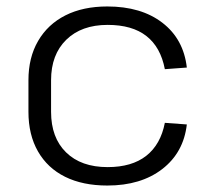

<svg xmlns="http://www.w3.org/2000/svg" viewBox="-20 -567 649 594"><path d="M312 7Q236 7 181.5 -20Q127 -47 97.5 -98.5Q68 -150 68 -221V-319Q68 -389 98 -440.5Q128 -492 182.5 -519.5Q237 -547 312 -547Q417 -547 482.5 -496.5Q548 -446 558 -358L490 -353Q477 -421 433 -455.5Q389 -490 313 -490Q232 -490 185 -444Q138 -398 138 -319V-221Q138 -141 184.5 -95.5Q231 -50 313 -50Q388 -50 432.5 -85Q477 -120 490 -187L558 -182Q548 -95 482 -44Q416 7 312 7Z"/></svg>

Font: Pathway Extreme 28pt Light
Style: Regular
Weight: 300
Designer: Eduardo Rodriguez Tunni
Foundry: Eduardo Rodriguez Tunni
Version: Version 1.001;gftools[0.9.26]